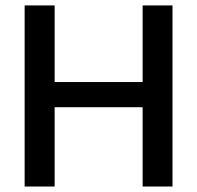

<svg xmlns="http://www.w3.org/2000/svg" viewBox="-20 -680 719 700"><path d="M69.8 0V-660.2H179.2V-380.9H500V-660.2H608.9V0H500V-289.1H179.2V0Z"/></svg>

Font: Bricolage Grotesque Medium
Style: Regular
Weight: 500
Designer: Mathieu Triay
Foundry: Atelier Triay
Version: Version 1.000;gftools[0.9.30]